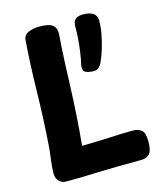

<svg xmlns="http://www.w3.org/2000/svg" viewBox="-116 -864 816 956"><g transform="rotate(-15 292.5 -386.0)"><path d="M92.8 -727Q94.8 -753.4 119.3 -764.2Q143.8 -775 177.1 -775Q227.4 -775 245.6 -759.1Q263.8 -743.1 261.8 -712.6Q255.8 -640.4 253.2 -574.6Q250.6 -508.7 248.1 -442.2Q245.6 -375.8 241.1 -303.6Q236.6 -231.3 228.6 -146.3Q276.6 -147.3 311.8 -148.3Q347 -149.3 375.6 -150.8Q404.2 -152.3 431.6 -153.3Q459 -154.3 491.6 -154.3Q520.4 -154.3 536.8 -140.3Q553.2 -126.3 553.2 -83.6Q553.2 -34.3 537.6 -18.2Q522 -2 493.1 -2Q423.7 -2 369 -1Q314.3 0 268.8 1.5Q223.3 3 184.1 4Q144.9 5 105.9 5Q83.9 5 69.7 -10.5Q55.6 -26 55.6 -48Q55.6 -71 58.1 -96.5Q60.6 -122 64.1 -146.5Q67.6 -171 68.6 -192Q78.6 -333 81.1 -470.3Q83.6 -607.7 92.8 -727ZM355.2 -493.2Q332.4 -497.8 329 -511.2Q325.6 -524.7 328.9 -538.9Q336.1 -568.8 340.5 -602Q344.9 -635.2 347.4 -667.4Q349.9 -699.6 349.3 -725.4Q348.8 -752.7 361.1 -764.9Q373.4 -777.2 401.8 -777.2Q435.6 -777.2 454 -764.8Q472.4 -752.4 472.2 -724.4Q472.2 -692.7 465.2 -656.3Q458.2 -619.9 447.8 -585.9Q437.4 -552 426.2 -527.2Q417.6 -507.4 403.9 -496.8Q390.3 -486.1 355.2 -493.2Z"/></g></svg>

Font: Playpen Sans Arabic
Style: Regular
Weight: 400
Designer: Azza Alameddine, Laura Meseguer, Veronika Burian, José Scaglione
Foundry: TypeTogether
Version: Version 2.000